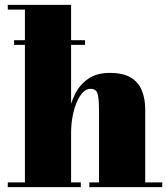

<svg xmlns="http://www.w3.org/2000/svg" viewBox="-20 -770 688 790"><path d="M38 -585.5V-604.5H330V-585.5ZM12 0V-19.5H82.5V-730.5H12V-750H272.5V-19.5H312.5V0ZM347.5 0V-19.5H387.5V-309.5Q387.5 -351.5 384.2 -371.8Q381 -392 373.2 -398.2Q365.5 -404.5 351.5 -404.5Q335.5 -404.5 321.2 -390Q307 -375.5 296 -350Q285 -324.5 278.8 -291.8Q272.5 -259 272.5 -222.5H255Q255 -261 262.8 -304Q270.5 -347 289.8 -384.8Q309 -422.5 343.5 -446.2Q378 -470 431.5 -470Q487 -470 518.8 -450.5Q550.5 -431 564 -397Q577.5 -363 577.5 -319.5V-19.5H647.5V0Z"/></svg>

Font: Bodoni Moda 11pt Black
Style: Regular
Weight: 900
Designer: Owen Earl
Foundry: indestructible type
Version: Version 2.004